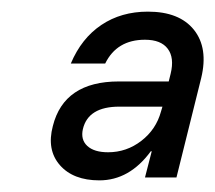

<svg xmlns="http://www.w3.org/2000/svg" viewBox="-20 -630 370 330"><path d="M150.8 -320Q105.8 -320 82.9 -346.2Q60 -372.5 70.8 -413.3Q90 -490 184.2 -490H270L273.3 -503.3Q280 -530.8 268.3 -546.2Q256.7 -561.7 229.2 -561.7Q180.8 -561.7 160.8 -520.8H101.7Q120 -564.2 154.2 -587.1Q188.3 -610 234.2 -610Q288.3 -610 313.3 -578.8Q338.3 -547.5 325.8 -495.8L283.3 -325H229.2L240.8 -370H239.2Q202.5 -320 150.8 -320ZM165.8 -368.3Q197.5 -368.3 222.9 -387.9Q248.3 -407.5 256.7 -438.3L259.2 -446.7H185Q131.7 -446.7 122.5 -408.3Q118.3 -390 130 -379.2Q141.7 -368.3 165.8 -368.3Z"/></svg>

Font: Funnel Sans Light Light
Style: Italic
Weight: 300
Italic angle: -14.036°
Version: Version 1.000